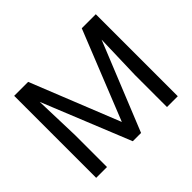

<svg xmlns="http://www.w3.org/2000/svg" viewBox="-152 -944 1177 1177"><g transform="rotate(-45 436.5 -355.5)"><path d="M203.6 -710.9 436 -130.9 668.5 -710.9H790V0H696.3V-276.9L705.1 -575.7L471.7 0H399.9L167 -574.2L176.3 -276.9V0H82.5V-710.9Z"/></g></svg>

Font: Roboto-ThirdPerson-AD3FC
Style: ThirdPerson-AD3FC
Weight: 400
Designer: Google
Version: Version 2.137; 2017